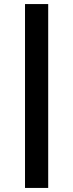

<svg xmlns="http://www.w3.org/2000/svg" viewBox="-20 -763 361 944"><path d="M103 161V-743H217V161Z"/></svg>

Font: Saira Expanded SemiBold
Style: Regular
Weight: 600
Width: 7
Designer: Hector Gatti with collaboration of the Omnibus-Type team
Foundry: Omnibus-Type
Version: Version 1.100; ttfautohint (v1.8.3)